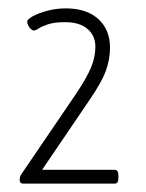

<svg xmlns="http://www.w3.org/2000/svg" viewBox="-20 -789 350 459"><path d="M36 -350Q31 -350 29 -352.5Q27 -355 27 -359Q27 -362 27.5 -364.5Q28 -367 30 -371L162 -565Q188 -604 198 -628.5Q208 -653 208 -677Q208 -704 189 -720Q170 -736 136 -736Q110 -736 95 -731Q80 -726 72.5 -721Q65 -716 60 -716Q58 -716 54 -719.5Q50 -723 47.5 -728Q45 -733 45 -737Q45 -743 59 -750.5Q73 -758 94 -763.5Q115 -769 137 -769Q187 -769 215 -743.5Q243 -718 243 -675Q243 -647 233 -619.5Q223 -592 192 -547L65 -360V-383H254Q263 -383 263 -370V-363Q263 -350 254 -350Z"/></svg>

Font: Asap Thin
Style: Regular
Weight: 250
Designer: Pablo Cosgaya
Foundry: Omnibus-Type
Version: Version 3.001